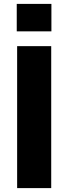

<svg xmlns="http://www.w3.org/2000/svg" viewBox="-20 -966 350 986"><path d="M243 0H68V-729H243ZM66 -805V-946H244V-805Z"/></svg>

Font: BDO Grotesk ExtraBold
Style: Regular
Weight: 800
Designer: Deni Anggara
Foundry: Lokal Container
Version: Version 2.000